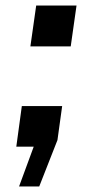

<svg xmlns="http://www.w3.org/2000/svg" viewBox="-20 -531 317 695"><path d="M236 -363H90L111 -511H257ZM188 -24 122 144H49L102 0H39L59 -147H205Z"/></svg>

Font: Chivo
Style: Bold Italic
Weight: 700
Italic angle: -8.05°
Designer: Hector Gatti
Foundry: Omnibus-Type
Version: Version 1.007